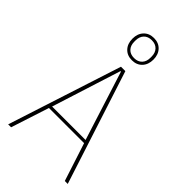

<svg xmlns="http://www.w3.org/2000/svg" viewBox="-285 -1032 1112 1112"><g transform="rotate(45 271.0 -475.5)"><path d="M491 0 415 -234H127L51 0H27L253 -698H289L515 0ZM321 -527 273 -678H269L221 -527L134 -253H408ZM271 -769Q232 -769 208.5 -794Q185 -819 185 -860Q185 -901 208.5 -926Q232 -951 271 -951Q310 -951 333.5 -926Q357 -901 357 -860Q357 -819 333.5 -794Q310 -769 271 -769ZM271 -787Q302 -787 319.5 -805.5Q337 -824 337 -855V-865Q337 -896 319.5 -914.5Q302 -933 271 -933Q240 -933 222.5 -914.5Q205 -896 205 -865V-855Q205 -824 222.5 -805.5Q240 -787 271 -787Z"/></g></svg>

Font: IBM Plex Sans Cond Thin
Style: Regular
Weight: 100
Width: 3
Designer: Mike Abbink, Paul van der Laan, Pieter van Rosmalen
Foundry: Bold Monday
Version: Version 1.3